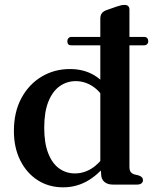

<svg xmlns="http://www.w3.org/2000/svg" viewBox="-20 -770 650 801"><path d="M520 -730.5V-74.5Q520 -60 524.8 -53.2Q529.5 -46.5 538.5 -43L559 -38Q567.5 -35 572 -30.2Q576.5 -25.5 576.5 -18.5Q576.5 -10 570 -5Q563.5 0 552.5 0H450Q428.5 0 415.2 -11.5Q402 -23 402 -43.5L398.5 -85.5V-692.5Q398.5 -706.5 405 -714.8Q411.5 -723 423.5 -727.5L466.5 -742.5Q478.5 -746.5 485.5 -748Q492.5 -749.5 500.5 -749.5Q509.5 -749.5 514.8 -744.5Q520 -739.5 520 -730.5ZM421.5 -129 437.5 -104Q400 -49 351 -18.8Q302 11.5 243.5 11.5Q183.5 11.5 137.2 -18.2Q91 -48 64.5 -101Q38 -154 38 -223.5Q38 -302.5 69.2 -360.5Q100.5 -418.5 153.5 -450.2Q206.5 -482 272 -482Q330.5 -482 374.5 -455.2Q418.5 -428.5 446 -378L421 -347Q399 -389 366.2 -410.2Q333.5 -431.5 296 -431.5Q258.5 -431.5 228.8 -410.2Q199 -389 181.8 -346Q164.5 -303 164.5 -237Q164.5 -173.5 181 -131Q197.5 -88.5 226.5 -67.5Q255.5 -46.5 292.5 -46.5Q329.5 -46.5 362.5 -67.2Q395.5 -88 421.5 -129ZM261 -598Q261 -606 265.8 -611Q270.5 -616 277 -616H581.5Q589.5 -616 594 -611Q598.5 -606 598.5 -598Q598.5 -590.5 593.8 -585.8Q589 -581 581.5 -581H276.5Q261 -581 261 -598Z"/></svg>

Font: Fraunces Medium
Style: Regular
Weight: 500
Version: Version 1.000;[b76b70a41]